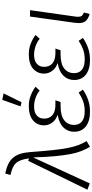

<svg xmlns="http://www.w3.org/2000/svg" viewBox="411 -1234 821 1710"><g transform="rotate(-90 822.0 -379.5)"><path d="M-13 -12 244 -539 266 -533Q260 -575 250 -603Q240 -631 223 -649Q206 -667 180.5 -678Q155 -689 118 -697L131 -744Q179 -734 213 -718Q247 -702 270 -676Q293 -650 305.5 -612.5Q318 -575 322 -522Q331 -401 339.5 -320.5Q348 -240 359 -185Q370 -130 384.5 -92Q399 -54 420 -19L369 11Q348 -24 331.5 -65.5Q315 -107 304 -164.5Q293 -222 285.5 -300.5Q278 -379 275 -489L272 -490L43 9Z M870 -437Q843 -460 805 -473.5Q767 -487 727 -487Q676 -487 648 -463Q620 -439 620 -398Q620 -350 651 -323.5Q682 -297 743 -297H783L768 -251H732Q648 -251 606 -219Q564 -187 564 -130Q564 -85 595 -60.5Q626 -36 686 -36Q737 -36 777 -51Q817 -66 852 -90L878 -52Q838 -24 789.5 -6.5Q741 11 682 11Q597 11 550 -26.5Q503 -64 503 -130Q503 -186 540.5 -225Q578 -264 650 -276L651 -279Q609 -292 584.5 -325.5Q560 -359 560 -398Q560 -458 604 -496Q648 -534 733 -534Q784 -534 828.5 -516Q873 -498 904 -474ZM729 -607 787 -770 845 -759 766 -599Z M1331 -437Q1304 -460 1266 -473.5Q1228 -487 1188 -487Q1137 -487 1109 -463Q1081 -439 1081 -398Q1081 -350 1112 -323.5Q1143 -297 1204 -297H1244L1229 -251H1193Q1109 -251 1067 -219Q1025 -187 1025 -130Q1025 -85 1056 -60.5Q1087 -36 1147 -36Q1198 -36 1238 -51Q1278 -66 1313 -90L1339 -52Q1299 -24 1250.5 -6.5Q1202 11 1143 11Q1058 11 1011 -26.5Q964 -64 964 -130Q964 -186 1001.5 -225Q1039 -264 1111 -276L1112 -279Q1070 -292 1045.5 -325.5Q1021 -359 1021 -398Q1021 -458 1065 -496Q1109 -534 1194 -534Q1245 -534 1289.5 -516Q1334 -498 1365 -474Z M1586 -523 1531 -134Q1529 -122 1528 -112.5Q1527 -103 1527 -95Q1527 -72 1536 -61.5Q1545 -51 1565 -43L1552 8Q1507 -6 1489 -27.5Q1471 -49 1471 -89Q1471 -105 1474 -128L1529 -523Z"/></g></svg>

Font: Glekhifnjqigglhiwekvrgaqftz
Style: Regular
Weight: 300
Italic angle: -8°
Designer: Carrois Corporate & Edenspiekermann
Foundry: Carrois Corporate GbR & Edenspiekermann AG
Version: Version 2.001